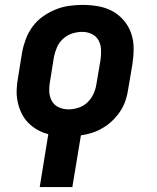

<svg xmlns="http://www.w3.org/2000/svg" viewBox="-20 -548 640 783"><path d="M142 215 177 -1Q153 -7 132 -19Q111 -31 94.5 -48Q78 -65 67.5 -87Q57 -109 52 -133Q47 -157 48 -182.5Q49 -208 54 -234L70 -334Q75 -361 85 -388Q95 -415 112.5 -439Q130 -463 154.5 -480.5Q179 -498 206 -509Q233 -520 261 -524Q289 -528 316 -528Q349 -528 380.5 -522.5Q412 -517 438.5 -502.5Q465 -488 485 -464.5Q505 -441 515 -412Q525 -383 525 -351Q525 -319 520 -286L503 -186Q500 -163 492.5 -140Q485 -117 471.5 -96Q458 -75 440 -57.5Q422 -40 400.5 -27Q379 -14 356 -6.5Q333 1 310 4L275 215ZM259 -102Q279 -102 299.5 -108.5Q320 -115 336 -130Q352 -145 361 -164.5Q370 -184 373 -204L390 -304Q393 -325 392 -346Q391 -367 381.5 -384Q372 -401 354 -409.5Q336 -418 315 -418Q295 -418 274.5 -411.5Q254 -405 237.5 -390Q221 -375 212.5 -355.5Q204 -336 200 -316L184 -216Q180 -195 181 -174Q182 -153 191.5 -136Q201 -119 219.5 -110.5Q238 -102 259 -102Z"/></svg>

Font: Iosevka SS04 XBd Ex
Style: Italic
Weight: 800
Width: 7
Italic angle: -9°
Monospace: yes
Designer: Belleve Invis
Foundry: Belleve Invis
Version: Version 19.0.0; ttfautohint (v1.8.4)